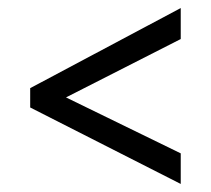

<svg xmlns="http://www.w3.org/2000/svg" viewBox="-20 -561 524 477"><path d="M55 -294V-342L429 -541V-464L144 -319L429 -180V-104Z"/></svg>

Font: Noto Sans Bengali Condensed
Style: Regular
Weight: 400
Width: 3
Designer: Jelle Bosma - Monotype Design Team
Foundry: Monotype Imaging Inc.
Version: Version 2.003